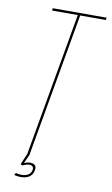

<svg xmlns="http://www.w3.org/2000/svg" viewBox="-89 -721 509 875"><g transform="rotate(10 166.0 -283.5)"><path d="M83 0H94L211 -664H329.5L331.5 -675H82L81 -664H200ZM73 108Q82.5 108 92 105.8Q101.5 103.5 109.5 98.8Q117.5 94 123 86Q128.5 78 130 67Q133.5 49.5 125.2 42.8Q117 36 105 36Q96 36 86.5 38.8Q77 41.5 71.5 45L70 55Q78 50.5 86.5 48.2Q95 46 101.5 46Q110.5 46 116.2 51.2Q122 56.5 119.5 67.5Q116.5 82.5 104.5 90Q92.5 97.5 75 97.5Q66.5 97.5 59.5 96.5Q52.5 95.5 47 94L41 104Q46 105 54.5 106.5Q63 108 73 108ZM70 55 94.5 0H83L61.5 50Z"/></g></svg>

Font: Anybody Thin Condensed
Style: Italic
Weight: 100
Width: 3
Italic angle: -10°
Version: Version 1.113;gftools[0.9.25]